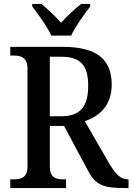

<svg xmlns="http://www.w3.org/2000/svg" viewBox="-20 -951 670 971"><path d="M239 -771H340C360 -816 407 -880 436 -918V-931H390C358 -905 317 -868 289 -836C261 -868 221 -905 189 -931H143V-918C172 -880 220 -816 239 -771ZM32 0H314V-44H301C262 -44 232 -52 232 -110V-314H304L424 -90C463 -15 501 0 611 0H630V-44H627C589 -44 564 -71 532 -125L409 -338C478 -362 545 -413 545 -523C545 -651 469 -714 298 -714H32V-670H49C86 -670 119 -661 119 -603V-110C119 -52 87 -44 49 -44H32ZM289 -363H232V-664H290C387 -664 426 -620 426 -519C426 -416 390 -363 289 -363Z"/></svg>

Font: Noto Serif Myanmar SemiCondensed Medium
Style: Regular
Weight: 500
Width: 4
Designer: Ben Mitchell and the Monotype Design Team
Foundry: Monotype Imaging Inc.
Version: Version 2.106